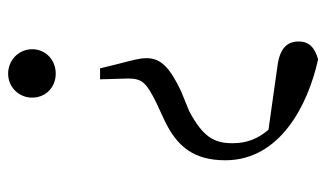

<svg xmlns="http://www.w3.org/2000/svg" viewBox="-185 -604 802 472"><g transform="rotate(90 216.0 -368.0)"><path d="M161 13C195 13 220 -14 220 -46C220 -79 195 -104 161 -104C127 -104 101 -79 101 -46C101 -14 127 13 161 13ZM374 -521C374 -655 239 -724 126 -749C98 -741 82 -728 82 -701C82 -675 96 -655 143 -649L299 -627C321 -601 332 -574 332 -540C333 -491 313 -464 253 -432L204 -412C145 -384 123 -362 123 -327C123 -308 129 -290 138 -254L148 -213H175L173 -282C173 -317 184 -327 232 -351L273 -370C342 -402 374 -445 374 -521Z"/></g></svg>

Font: Harano Aji Mincho CN
Style: Regular
Weight: 400
Foundry: Masamichi Hosoda
Version: HaranoAjiMinchoCN-Regular version 20230610;ttx 4.39.4